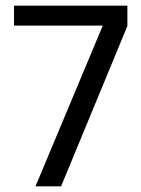

<svg xmlns="http://www.w3.org/2000/svg" viewBox="-20 -659 500 679"><path d="M105.5 0 343.5 -568.5H29.5V-639H430.5V-567L196 0Z"/></svg>

Font: Anek Tamil Medium
Style: Regular
Weight: 400
Version: Version 1.003